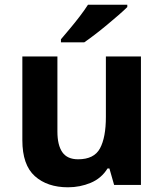

<svg xmlns="http://www.w3.org/2000/svg" viewBox="-20 -786 697 816"><path d="M579 -546V0H465L445 -70H437Q411 -28 365.5 -9Q320 10 269 10Q181 10 128 -37.5Q75 -85 75 -190V-546H224V-227Q224 -169 245 -139Q266 -109 312 -109Q380 -109 405 -155.5Q430 -202 430 -289V-546ZM521 -766V-756Q507 -742 484 -722Q461 -702 434.5 -680Q408 -658 382.5 -638.5Q357 -619 338 -606H239V-619Q255 -638 276.5 -663.5Q298 -689 319 -716.5Q340 -744 354 -766Z"/></svg>

Font: Noto Sans IKEA
Style: Bold
Weight: 600
Designer: Monotype Design Team
Foundry: Monotype Imaging Inc.
Version: Version 2.001